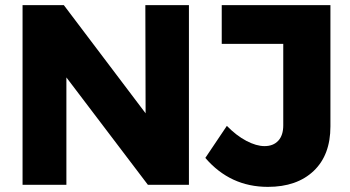

<svg xmlns="http://www.w3.org/2000/svg" viewBox="-20 -721 1365 749"><path d="M547 -701H717V0H557L239 -419V0H68V-701H229L548 -279ZM1025 8Q878 8 781 -105L865 -230Q902 -192 941 -171.5Q980 -151 1012 -151Q1046 -151 1065.5 -172Q1085 -193 1085 -232V-550H845V-701H1269V-228Q1269 -116 1203.5 -54Q1138 8 1025 8Z"/></svg>

Font: Gontserrat
Style: Bold
Weight: 700
Designer: Julieta Ulanovsky
Foundry: Julieta Ulanovsky
Version: Version 6.001